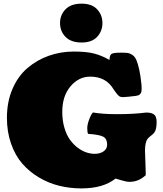

<svg xmlns="http://www.w3.org/2000/svg" viewBox="-20 -1024 897 1057"><path d="M429.2 -1003.9Q486.3 -1003.9 515.1 -972.4Q543.9 -940.9 543.9 -897Q543.9 -853 515.1 -821.5Q486.3 -790 429.2 -790Q371.1 -790 340.8 -821Q310.5 -852.1 310.5 -897Q310.5 -941.9 340.8 -972.9Q371.1 -1003.9 429.2 -1003.9ZM616.2 -41Q548.3 13.2 427.7 13.2Q365.2 13.2 306.4 -1.2Q247.6 -15.6 194.8 -46.9Q142.1 -78.1 103 -122.8Q64 -167.5 41 -232.7Q18.1 -297.9 18.1 -375.5Q18.1 -463.4 48.6 -534.2Q79.1 -605 130.9 -649.2Q182.6 -693.4 248 -716.8Q313.5 -740.2 386.2 -740.2Q456.1 -740.2 498.3 -729.2Q540.5 -718.3 583 -693.8Q583 -718.8 592.8 -726.3Q602.5 -733.9 639.2 -733.9H655.3Q674.8 -733.9 685.8 -731.9Q696.8 -730 710 -720.7Q723.1 -711.4 731 -693.1Q738.8 -674.8 746.3 -641.6Q753.9 -608.4 758.8 -558.6Q759.8 -550.3 759.8 -537.1Q759.8 -527.8 758.8 -521Q757.8 -514.2 753.9 -509.5Q750 -504.9 747.3 -502.4Q744.6 -500 736.8 -498Q729 -496.1 724.6 -495.6Q720.2 -495.1 708 -493.9Q695.8 -492.7 689.5 -491.7Q668.5 -489.3 658.2 -489.3Q642.6 -489.3 634.8 -495.4Q627 -501.5 612.8 -521.5L606 -531.2Q564.5 -602.1 476.6 -602.1Q413.6 -602.1 368.2 -548.8Q322.8 -495.6 322.8 -407.7Q322.8 -360.4 334.5 -320.8Q346.2 -281.2 364.7 -255.4Q383.3 -229.5 407 -211.4Q430.7 -193.4 454.6 -185.3Q478.5 -177.2 501.5 -177.2Q531.2 -177.2 550.5 -190.9Q569.8 -204.6 569.8 -228Q569.8 -258.8 549.6 -270.8Q529.3 -282.7 464.8 -287.1Q460.4 -295.9 460.4 -318.4Q460.4 -338.9 471.2 -367.2Q481.9 -395.5 491.7 -404.8Q543 -395.5 627 -395.5Q714.8 -395.5 783.7 -404.3Q796.9 -404.3 805.7 -402.8Q814.5 -401.4 823.7 -396.5Q833 -391.6 837.6 -380.6Q842.3 -369.6 842.3 -352.5Q842.3 -331.1 838.9 -316.4Q835.4 -301.8 829.6 -294.4Q823.7 -287.1 817.1 -281.7Q810.5 -276.4 803.7 -271Q796.9 -265.6 791 -257.6Q785.2 -249.5 781.7 -233.6Q778.3 -217.8 778.3 -194.3Q778.3 -173.8 780.3 -134.5Q782.2 -95.2 782.2 -76.2V-59.6Q743.2 -22.9 693.4 -22.9Q676.3 -22.9 648.4 -31.5Q620.6 -40 616.2 -41Z"/></svg>

Font: Coustard Black
Style: Regular
Weight: 900
Foundry: vernon adams
Version: Version 1.001;